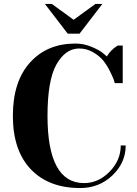

<svg xmlns="http://www.w3.org/2000/svg" viewBox="-20 -935 690 970"><path d="M361 -715Q403 -715 442.5 -698.5Q482 -682 501 -666L520 -650Q529 -666 542.5 -679.5Q556 -693 566 -699L575 -705H600V-515H560Q558 -522 554 -534Q550 -546 535 -576Q520 -606 501.5 -629Q483 -652 450.5 -671Q418 -690 380 -690Q311 -690 265.5 -610Q220 -530 220 -350Q220 -10 405 -10Q477 -10 533.5 -67.5Q590 -125 590 -200H615Q615 -113 548 -49Q481 15 385 15Q226 15 135.5 -80Q45 -175 45 -350Q45 -523 131.5 -619Q218 -715 361 -715ZM497 -915 382 -765H322L207 -915H242L352 -835L462 -915Z"/></svg>

Font: Yeseva One
Style: Regular
Weight: 400
Designer: Jovanny Lemonad
Foundry: Jovanny Lemonad
Version: Version 2.000